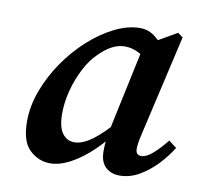

<svg xmlns="http://www.w3.org/2000/svg" viewBox="-60 -524 636 601"><g transform="rotate(10 258.0 -224.0)"><path d="M135 12Q99 12 70.5 -14.5Q42 -41 42 -105Q42 -154 60.5 -203.5Q79 -253 110 -298Q141 -343 180 -378Q219 -413 260.5 -433.5Q302 -454 340 -454Q368 -454 389.5 -436.5Q411 -419 431 -393L381 -357Q364 -370 344.5 -379.5Q325 -389 303 -389Q263 -389 222 -347Q200 -326 183 -293Q166 -260 156 -222.5Q146 -185 146 -148Q146 -106 160.5 -86Q175 -66 199 -66Q224 -66 255 -88.5Q286 -111 328 -160L334 -135Q305 -93 270.5 -59.5Q236 -26 201 -7Q166 12 135 12ZM356 12Q329 12 311.5 -4.5Q294 -21 294 -55Q294 -74 296 -91.5Q298 -109 303 -131L361 -403L460 -460L476 -448L402 -126Q395 -97 395 -80Q395 -60 413 -60Q428 -60 448 -77Q468 -94 491 -123L516 -104Q499 -76 474 -49.5Q449 -23 419 -5.5Q389 12 356 12Z"/></g></svg>

Font: Lisu Bosa ExtraBold
Style: Italic
Weight: 800
Italic angle: -19°
Designer: David Morse, Annie Olsen, Victor Gaultney, Frank Grießhammer (Latin)
Foundry: SIL International
Version: Version 2.000